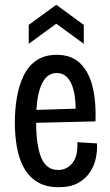

<svg xmlns="http://www.w3.org/2000/svg" viewBox="-20 -770 460 802"><path d="M225 12Q170 12 134 -11Q98 -34 78 -72.5Q58 -111 50 -159Q42 -207 42 -258Q42 -312 50.5 -362.5Q59 -413 78.5 -453.5Q98 -494 132 -517.5Q166 -541 217 -541Q279 -541 315.5 -505Q352 -469 367 -406.5Q382 -344 379 -263L131 -257Q131 -164 152 -112Q173 -60 223 -60Q259 -60 282.5 -89Q306 -118 303 -176L385 -171Q387 -144 381 -112.5Q375 -81 357 -52.5Q339 -24 307 -6Q275 12 225 12ZM217 -465Q142 -465 132 -311L296 -316Q295 -390 274.5 -427.5Q254 -465 217 -465ZM100 -587V-666L215 -750L330 -666V-587L215 -671Z"/></svg>

Font: Bricolage Grotesque 10pt Condensed
Style: Regular
Weight: 400
Width: 3
Designer: Mathieu Triay
Foundry: Atelier Triay
Version: Version 1.000; ttfautohint (v1.8.4.7-5d5b);gftools[0.9.29]